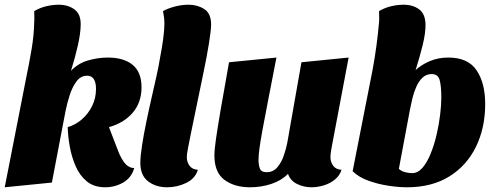

<svg xmlns="http://www.w3.org/2000/svg" viewBox="-33 -774 2090 814"><path d="M-13 20 78 -444Q91 -506 101 -565.5Q111 -625 112 -680Q113 -692 112.5 -704Q112 -716 112 -727Q138 -742 165 -748Q192 -754 216 -754Q256 -754 283.5 -733.5Q311 -713 309 -665Q308 -630 297 -581Q286 -532 268 -474Q299 -506 341 -518Q383 -530 424 -530Q492 -530 529.5 -499Q567 -468 567 -404Q567 -340 530 -296.5Q493 -253 429 -235L469 -131Q480 -103 495.5 -83Q511 -63 536 -61Q524 -20 489 0Q454 20 413 20Q365 20 334.5 -5.5Q304 -31 287 -71Q270 -111 262.5 -154.5Q255 -198 254 -235Q286 -244 313.5 -267.5Q341 -291 357.5 -324.5Q374 -358 374 -397Q374 -453 336 -453Q309 -453 291 -428.5Q273 -404 262 -369Q251 -334 245 -304L187 0Z M676 20Q627 20 594.5 -5.5Q562 -31 562 -83Q562 -111 569 -156.5Q576 -202 587 -255.5Q598 -309 610 -361Q622 -413 631 -454Q640 -495 643 -515Q654 -572 659 -610Q664 -648 664 -675Q664 -690 662 -703.5Q660 -717 658 -727Q680 -739 709 -746.5Q738 -754 767 -754Q804 -754 833 -735.5Q862 -717 862 -670Q862 -647 853 -590.5Q844 -534 829 -463Q809 -366 796 -303.5Q783 -241 775.5 -204Q768 -167 764.5 -148.5Q761 -130 760 -121.5Q759 -113 759 -107Q759 -88 770 -72Q781 -56 806 -54Q794 -16 755.5 2Q717 20 676 20Z M1027 20Q961 20 918.5 -11.5Q876 -43 876 -115Q876 -138 882.5 -184Q889 -230 902.5 -309Q916 -388 938 -510L1139 -530Q1118 -422 1103.5 -347.5Q1089 -273 1080 -224Q1071 -175 1067 -145Q1063 -115 1063 -96Q1063 -76 1068.5 -60Q1074 -44 1098 -44Q1125 -44 1142.5 -64.5Q1160 -85 1170 -114Q1180 -143 1185 -169L1245 -510L1445 -530L1373 -149Q1371 -140 1369.5 -128Q1368 -116 1368 -107Q1368 -88 1379 -72Q1390 -56 1415 -54Q1407 -29 1386.5 -12.5Q1366 4 1339.5 12Q1313 20 1288 20Q1255 20 1226.5 6Q1198 -8 1188 -37Q1161 -9 1118 5.5Q1075 20 1027 20Z M1692 20Q1657 20 1614 13.5Q1571 7 1530 -7.5Q1489 -22 1462 -48L1546 -475Q1556 -528 1563 -580.5Q1570 -633 1574 -680Q1575 -692 1574.5 -704Q1574 -716 1574 -727Q1600 -742 1627 -748Q1654 -754 1678 -754Q1718 -754 1744.5 -734Q1771 -714 1771 -667Q1771 -632 1759 -583Q1747 -534 1729 -477Q1754 -500 1789.5 -515Q1825 -530 1868 -530Q1951 -530 1987.5 -476Q2024 -422 2024 -333Q2024 -232 1985 -152Q1946 -72 1872 -26Q1798 20 1692 20ZM1714 -40Q1739 -40 1758.5 -63Q1778 -86 1793 -123Q1808 -160 1818 -203Q1828 -246 1833 -287.5Q1838 -329 1838 -360Q1838 -409 1831 -434.5Q1824 -460 1797 -460Q1774 -460 1758 -444.5Q1742 -429 1731.5 -405Q1721 -381 1715 -355.5Q1709 -330 1705 -309L1658 -58Q1669 -48 1685 -44Q1701 -40 1714 -40Z"/></svg>

Font: Sansita Swashed ExtraBold
Style: Regular
Weight: 800
Designer: Pablo Cosgaya
Foundry: Omnibus-Type
Version: Version 1.003; ttfautohint (v1.8.3)